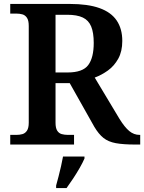

<svg xmlns="http://www.w3.org/2000/svg" viewBox="-20 -734 732 975"><path d="M32 0V-49H63Q80 -49 94 -53Q108 -57 117 -70.5Q126 -84 126 -111V-602Q126 -630 117 -643.5Q108 -657 94 -661Q80 -665 63 -665H32V-714H334Q426 -714 485 -693Q544 -672 572.5 -630Q601 -588 601 -526Q601 -473 580.5 -436Q560 -399 528 -376Q496 -353 461 -340L587 -130Q613 -88 636.5 -68.5Q660 -49 689 -49H692V0H667Q606 0 568 -7Q530 -14 505.5 -33.5Q481 -53 459 -90L334 -312H262V-111Q262 -84 270.5 -70.5Q279 -57 293.5 -53Q308 -49 325 -49H356V0ZM323 -366Q400 -366 428 -403.5Q456 -441 456 -516Q456 -568 443 -599.5Q430 -631 400.5 -645Q371 -659 321 -659H262V-366ZM265 208Q271 187 277.5 161.5Q284 136 290 110Q296 84 300 61H409V71Q400 92 384.5 119Q369 146 351.5 172.5Q334 199 318 221H265Z"/></svg>

Font: Noto Serif Armenian SemiBold
Style: Regular
Weight: 600
Version: Version 2.007